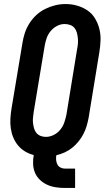

<svg xmlns="http://www.w3.org/2000/svg" viewBox="-20 -766 540 951"><path d="M301 165Q278 165 255.5 161.5Q233 158 213.5 149Q194 140 178 125Q162 110 153.5 90Q145 70 144 47Q143 24 147 2Q124 -4 104 -16Q84 -28 69.5 -45.5Q55 -63 46 -84.5Q37 -106 33.5 -130Q30 -154 31.5 -178.5Q33 -203 37 -228L91 -552Q95 -578 103 -602.5Q111 -627 125.5 -650Q140 -673 160 -691.5Q180 -710 204.5 -722Q229 -734 254 -740Q279 -746 305 -746Q335 -746 362.5 -738Q390 -730 413 -714.5Q436 -699 450.5 -675Q465 -651 472 -623.5Q479 -596 478 -566.5Q477 -537 472 -507L419 -183Q415 -162 409 -141.5Q403 -121 393 -102Q383 -83 369 -65.5Q355 -48 337.5 -34Q320 -20 300 -11Q280 -2 259 3Q257 15 258 26.5Q259 38 264 48Q269 58 279 63.5Q289 69 301 69H352V165ZM207 -88Q227 -88 246 -97.5Q265 -107 278.5 -123.5Q292 -140 298.5 -159.5Q305 -179 309 -198L362 -523Q365 -537 366 -551Q367 -565 365.5 -578.5Q364 -592 360.5 -605Q357 -618 348.5 -628Q340 -638 327 -642.5Q314 -647 300 -647Q280 -647 261.5 -637Q243 -627 230 -611Q217 -595 210.5 -575.5Q204 -556 201 -537L147 -212Q145 -198 143.5 -184Q142 -170 143.5 -157Q145 -144 148.5 -131Q152 -118 160 -108Q168 -98 180.5 -93Q193 -88 207 -88Z"/></svg>

Font: Iosevka Slab
Style: Bold Italic
Weight: 700
Italic angle: -9°
Monospace: yes
Designer: Belleve Invis
Foundry: Belleve Invis
Version: Version 11.1.0; ttfautohint (v1.8.3)